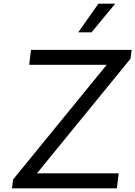

<svg xmlns="http://www.w3.org/2000/svg" viewBox="-20 -1020 733 1040"><path d="M604 -1000 476 -845H404L513 -1000ZM180 -81H623L613 0H45L51 -48L558 -669H138L148 -750H693L687 -702Z"/></svg>

Font: Orkney
Style: Italic
Weight: 400
Italic angle: -7°
Designer: Samuel Oakes and Alfredo Marco Pradil
Foundry: Alfredo Marco Pradil
Version: 1.0; ttfautohint (v1.5)